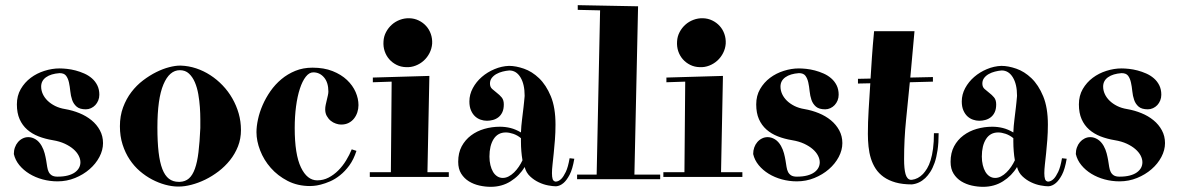

<svg xmlns="http://www.w3.org/2000/svg" viewBox="-20 -679 4532 738"><path d="M201.2 18.1Q171.4 18.1 143.6 10.5Q115.7 2.9 93 -11Q70.3 -24.9 54.4 -44.2Q38.6 -63.5 33.2 -86.9Q33.2 -100.6 37.4 -112.3Q41.5 -124 49.1 -132.8Q56.6 -141.6 66.9 -146.7Q77.1 -151.9 88.9 -151.9Q103 -151.9 116.7 -143.6Q130.4 -135.3 140.1 -118.2Q147.9 -104 151.6 -89.8Q155.3 -75.7 157.5 -62.5Q159.7 -49.3 161.4 -37.8Q163.1 -26.4 167.2 -18.1Q171.4 -9.8 179.2 -4.9Q187 0 201.2 0Q224.1 0 240.7 -4.4Q257.3 -8.8 268.1 -16.6Q278.8 -24.4 283.9 -34.2Q289.1 -43.9 289.1 -55.2Q289.1 -67.9 282.2 -81.1Q275.4 -94.2 262.2 -105.7Q249 -117.2 229.2 -126.5Q209.5 -135.7 183.1 -140.1Q153.3 -145 128.2 -154.8Q103 -164.6 84.5 -180.9Q65.9 -197.3 55.4 -220.9Q44.9 -244.6 44.9 -277.8Q44.9 -311 59.8 -336.7Q74.7 -362.3 98.1 -379.9Q121.6 -397.5 150.9 -406.7Q180.2 -416 209 -416Q221.2 -416 237.3 -414.3Q253.4 -412.6 270.3 -408.2Q287.1 -403.8 303.7 -396.5Q320.3 -389.2 333.3 -377.9Q346.2 -366.7 354 -351.1Q361.8 -335.4 361.8 -314.9Q361.8 -303.2 357.7 -293Q353.5 -282.7 346.4 -275.1Q339.4 -267.6 329.8 -263.2Q320.3 -258.8 310.1 -258.8Q286.6 -258.8 274.7 -269Q262.7 -279.3 257.3 -294.9Q252 -310.5 250.2 -328.4Q248.5 -346.2 245.1 -361.8Q241.7 -377.4 234.1 -387.7Q226.6 -397.9 209 -397.9Q175.8 -395.5 157 -382.1Q138.2 -368.7 138.2 -346.2Q138.2 -331.5 144.5 -317.6Q150.9 -303.7 162.8 -292Q174.8 -280.3 191.9 -271.7Q209 -263.2 230 -259.8Q258.8 -254.9 285.2 -244.1Q311.5 -233.4 331.8 -216.8Q352.1 -200.2 364 -178Q376 -155.8 376 -128.9Q376 -102.1 362.1 -75.7Q348.1 -49.3 324.2 -28.6Q300.3 -7.8 268.6 5.1Q236.8 18.1 201.2 18.1Z M906.2 -179.2Q906.2 -145.5 894.8 -116.5Q883.3 -87.4 864 -63.2Q844.7 -39.1 820.1 -20.3Q795.4 -1.5 768.8 11.5Q742.2 24.4 715.8 31.2Q689.5 38.1 667 38.1H662.1Q639.6 37.6 614.5 30.8Q589.4 23.9 564.7 11Q540 -2 517.8 -21Q495.6 -40 478.5 -65.7Q461.4 -91.3 451.2 -123.3Q440.9 -155.3 440.9 -193.8Q440.9 -233.4 453.1 -266.4Q465.3 -299.3 485.1 -325.2Q504.9 -351.1 530 -370.1Q555.2 -389.2 580.8 -401.9Q606.4 -414.6 630.1 -420.7Q653.8 -426.8 671.4 -426.8H675.3Q705.1 -425.8 733.9 -416.3Q762.7 -406.7 788.3 -390.1Q814 -373.5 835.7 -350.8Q857.4 -328.1 873 -300.8Q888.7 -273.4 897.5 -242.7Q906.2 -211.9 906.2 -179.2ZM750 -187Q750 -199.2 750 -220.7Q750 -242.2 748.3 -266.8Q746.6 -291.5 742.2 -316.9Q737.8 -342.3 729 -362.8Q720.2 -383.3 706.3 -396.2Q692.4 -409.2 671.4 -409.2Q631.3 -409.2 608.2 -354.5Q585 -299.8 585 -189Q585 -133.8 589.6 -94.2Q594.2 -54.7 604 -29.3Q613.8 -3.9 629.4 8.1Q645 20 667 20H671.4Q692.4 19 706.3 6.8Q720.2 -5.4 729.2 -30.5Q738.3 -55.7 742.9 -94.2Q747.6 -132.8 750 -187Z M1357.9 -274.9Q1357.9 -260.7 1353.5 -247.3Q1349.1 -233.9 1340.8 -223.4Q1332.5 -212.9 1320.1 -206.5Q1307.6 -200.2 1291 -200.2Q1281.7 -200.2 1271 -203.9Q1260.3 -207.5 1251.2 -214.8Q1242.2 -222.2 1236.1 -233.2Q1230 -244.1 1230 -258.8Q1230 -267.1 1231.9 -276.1Q1233.9 -285.2 1236.1 -294.4Q1238.3 -303.7 1240.2 -312Q1242.2 -320.3 1242.2 -327.1Q1242.2 -361.8 1225.6 -381.3Q1209 -400.9 1184.1 -400.9Q1168.5 -400.9 1155.3 -384Q1142.1 -367.2 1132.6 -337.9Q1123 -308.6 1117.9 -269.8Q1112.8 -231 1112.8 -187Q1112.8 -85.4 1136.7 -35.6Q1160.6 14.2 1199.2 14.2Q1222.7 14.2 1242.9 3.7Q1263.2 -6.8 1280.3 -23.9Q1297.4 -41 1310.3 -62.3Q1323.2 -83.5 1332 -105L1350.1 -99.1Q1339.4 -65.9 1322.8 -43.2Q1306.2 -20.5 1287.1 -5.4Q1268.1 9.8 1248.8 18.1Q1229.5 26.4 1213.1 30.5Q1196.8 34.7 1185.5 35.4Q1174.3 36.1 1171.9 36.1Q1124 36.1 1085.7 16.4Q1047.4 -3.4 1020.8 -33.7Q994.1 -64 980 -100.6Q965.8 -137.2 965.8 -170.9Q965.8 -193.4 971.7 -220.5Q977.5 -247.6 989.5 -275.1Q1001.5 -302.7 1019.5 -328.6Q1037.6 -354.5 1061.5 -374.5Q1085.4 -394.5 1115.2 -406.7Q1145 -418.9 1181.2 -418.9Q1225.1 -418.9 1258.3 -405.8Q1291.5 -392.6 1313.7 -371.6Q1335.9 -350.6 1346.9 -325.2Q1357.9 -299.8 1357.9 -274.9Z M1413.1 -380.9 1630.4 -387.2 1623 -17.1H1705.1V1H1401.4V-17.1H1482.4L1485.4 -365.2L1413.1 -362.8ZM1641.1 -511.2Q1639.6 -492.2 1631.1 -475.3Q1622.6 -458.5 1608.9 -446Q1595.2 -433.6 1577.6 -426.8Q1560.1 -419.9 1541 -420.9Q1521 -421.4 1504.4 -429.7Q1487.8 -438 1476.1 -451.4Q1464.4 -464.8 1458.5 -482.4Q1452.6 -500 1454.1 -520Q1455.1 -539.1 1463.9 -555.7Q1472.7 -572.3 1486.1 -584.2Q1499.5 -596.2 1517.1 -602.8Q1534.7 -609.4 1553.2 -608.9Q1572.8 -608.4 1589.4 -600.3Q1606 -592.3 1617.9 -579.1Q1629.9 -565.9 1636 -548.3Q1642.1 -530.8 1641.1 -511.2Z M2117.2 19Q2127.9 18.1 2137.7 8.3Q2146 0 2154.8 -18.3Q2163.6 -36.6 2169.4 -70.8L2187.5 -68.8Q2180.7 -28.3 2169.2 -6.8Q2157.7 14.6 2146 24.4Q2132.3 36.1 2117.2 37.1Q2105.5 37.1 2087.2 33.7Q2068.8 30.3 2050.8 21.7Q2032.7 13.2 2017.6 -1Q2002.4 -15.1 1996.6 -37.1Q1976.6 -3.4 1942.9 17.8Q1909.2 39.1 1866.2 39.1Q1844.7 39.1 1822.8 34.2Q1800.8 29.3 1782.5 18.1Q1764.2 6.8 1752.7 -11.5Q1741.2 -29.8 1741.2 -57.1Q1741.2 -91.3 1754.6 -116.5Q1768.1 -141.6 1790.5 -158.4Q1813 -175.3 1841.8 -183.6Q1870.6 -191.9 1901.4 -191.9Q1922.4 -191.9 1942.1 -187Q1961.9 -182.1 1982.4 -169.9Q1983.4 -194.8 1986.6 -219.7Q1989.7 -244.6 1992.2 -266.1Q1993.7 -278.8 1994.4 -286.6Q1995.1 -294.4 1995.6 -299.3Q1996.1 -304.2 1996.3 -306.6Q1996.6 -309.1 1996.6 -311Q1996.6 -355.5 1980.5 -381.8Q1964.4 -408.2 1937.5 -408.2Q1924.8 -407.2 1911.6 -403.8Q1898.4 -400.4 1887.7 -394.3Q1877 -388.2 1870.1 -379.2Q1863.3 -370.1 1863.3 -357.9Q1863.3 -344.7 1871.6 -337.2Q1879.9 -329.6 1889.9 -322Q1899.9 -314.5 1908.2 -304.7Q1916.5 -294.9 1916.5 -277.8Q1916.5 -259.8 1910.9 -247.8Q1905.3 -235.8 1896 -228.5Q1886.7 -221.2 1875 -218Q1863.3 -214.8 1851.6 -214.8Q1839.4 -214.8 1827.4 -219Q1815.4 -223.1 1805.9 -231.9Q1796.4 -240.7 1790.3 -254.9Q1784.2 -269 1784.2 -289.1Q1784.2 -315.9 1797.4 -340.3Q1810.5 -364.7 1832 -383.3Q1853.5 -401.9 1880.9 -413.3Q1908.2 -424.8 1936.5 -425.8Q1962.9 -425.8 1993.9 -415Q2024.9 -404.3 2052 -378.4Q2079.1 -352.5 2097.2 -309.1Q2115.2 -265.6 2115.2 -200.2Q2115.2 -169.4 2113 -141.6Q2110.8 -113.8 2108.4 -90.1Q2106 -66.4 2103.8 -46.9Q2101.6 -27.3 2101.6 -13.2Q2101.6 1 2104.2 9.3Q2106.9 17.6 2115.2 19ZM1988.3 -63Q1985.4 -79.6 1983.9 -97.9Q1982.4 -116.2 1982.4 -134.8V-147.9Q1968.8 -159.2 1952.9 -164.6Q1937 -169.9 1924.3 -169.9Q1893.6 -169.9 1877.4 -144.5Q1861.3 -119.1 1861.3 -77.1Q1861.3 -59.6 1865 -44.4Q1868.7 -29.3 1875.2 -18.3Q1881.8 -7.3 1891.4 -1.2Q1900.9 4.9 1912.6 4.9Q1924.3 4.9 1935.3 -1Q1946.3 -6.8 1956.1 -16.4Q1965.8 -25.9 1974.1 -38.1Q1982.4 -50.3 1988.3 -63Z M2198.2 -7.8H2273.4L2286.6 -639.2L2200.7 -641.1V-659.2L2432.6 -654.8L2418.5 -7.8H2517.6V9.8H2198.2Z M2541.5 -380.9 2758.8 -387.2 2751.5 -17.1H2833.5V1H2529.8V-17.1H2610.8L2613.8 -365.2L2541.5 -362.8ZM2769.5 -511.2Q2768.1 -492.2 2759.5 -475.3Q2751 -458.5 2737.3 -446Q2723.6 -433.6 2706.1 -426.8Q2688.5 -419.9 2669.4 -420.9Q2649.4 -421.4 2632.8 -429.7Q2616.2 -438 2604.5 -451.4Q2592.8 -464.8 2586.9 -482.4Q2581.1 -500 2582.5 -520Q2583.5 -539.1 2592.3 -555.7Q2601.1 -572.3 2614.5 -584.2Q2627.9 -596.2 2645.5 -602.8Q2663.1 -609.4 2681.6 -608.9Q2701.2 -608.4 2717.8 -600.3Q2734.4 -592.3 2746.3 -579.1Q2758.3 -565.9 2764.4 -548.3Q2770.5 -530.8 2769.5 -511.2Z M3043 18.1Q3013.2 18.1 2985.4 10.5Q2957.5 2.9 2934.8 -11Q2912.1 -24.9 2896.2 -44.2Q2880.4 -63.5 2875 -86.9Q2875 -100.6 2879.2 -112.3Q2883.3 -124 2890.9 -132.8Q2898.4 -141.6 2908.7 -146.7Q2918.9 -151.9 2930.7 -151.9Q2944.8 -151.9 2958.5 -143.6Q2972.2 -135.3 2981.9 -118.2Q2989.7 -104 2993.4 -89.8Q2997.1 -75.7 2999.3 -62.5Q3001.5 -49.3 3003.2 -37.8Q3004.9 -26.4 3009 -18.1Q3013.2 -9.8 3021 -4.9Q3028.8 0 3043 0Q3065.9 0 3082.5 -4.4Q3099.1 -8.8 3109.9 -16.6Q3120.6 -24.4 3125.7 -34.2Q3130.9 -43.9 3130.9 -55.2Q3130.9 -67.9 3124 -81.1Q3117.2 -94.2 3104 -105.7Q3090.8 -117.2 3071 -126.5Q3051.3 -135.7 3024.9 -140.1Q2995.1 -145 2970 -154.8Q2944.8 -164.6 2926.3 -180.9Q2907.7 -197.3 2897.2 -220.9Q2886.7 -244.6 2886.7 -277.8Q2886.7 -311 2901.6 -336.7Q2916.5 -362.3 2939.9 -379.9Q2963.4 -397.5 2992.7 -406.7Q3022 -416 3050.8 -416Q3063 -416 3079.1 -414.3Q3095.2 -412.6 3112.1 -408.2Q3128.9 -403.8 3145.5 -396.5Q3162.1 -389.2 3175 -377.9Q3188 -366.7 3195.8 -351.1Q3203.6 -335.4 3203.6 -314.9Q3203.6 -303.2 3199.5 -293Q3195.3 -282.7 3188.2 -275.1Q3181.2 -267.6 3171.6 -263.2Q3162.1 -258.8 3151.9 -258.8Q3128.4 -258.8 3116.5 -269Q3104.5 -279.3 3099.1 -294.9Q3093.8 -310.5 3092 -328.4Q3090.3 -346.2 3086.9 -361.8Q3083.5 -377.4 3075.9 -387.7Q3068.4 -397.9 3050.8 -397.9Q3017.6 -395.5 2998.8 -382.1Q2980 -368.7 2980 -346.2Q2980 -331.5 2986.3 -317.6Q2992.7 -303.7 3004.6 -292Q3016.6 -280.3 3033.7 -271.7Q3050.8 -263.2 3071.8 -259.8Q3100.6 -254.9 3127 -244.1Q3153.3 -233.4 3173.6 -216.8Q3193.8 -200.2 3205.8 -178Q3217.8 -155.8 3217.8 -128.9Q3217.8 -102.1 3203.9 -75.7Q3189.9 -49.3 3166 -28.6Q3142.1 -7.8 3110.4 5.1Q3078.6 18.1 3043 18.1Z M3277.8 -376 3326.2 -377Q3328.6 -414.6 3331.5 -459.2Q3334.5 -503.9 3339.8 -559.1H3495.1L3479 -380.9L3565.9 -382.8V-365.2L3477.1 -362.8Q3470.2 -290.5 3462.6 -217.3Q3455.1 -144 3455.1 -66.9Q3455.1 -29.3 3460.7 -9.8Q3466.3 9.8 3480 12.2H3484.9Q3508.8 9.3 3527.8 -10.3Q3535.6 -18.6 3543.5 -31.5Q3551.3 -44.4 3557.1 -63.2Q3563 -82 3566.4 -107.7Q3569.8 -133.3 3569.8 -167H3587.9Q3587.9 -129.9 3583.7 -101.8Q3579.6 -73.7 3572.3 -53Q3564.9 -32.2 3555.7 -18.1Q3546.4 -3.9 3536.6 5.4Q3513.7 26.9 3484.9 29.8Q3448.7 29.8 3422.1 22.2Q3395.5 14.6 3376.7 1.2Q3357.9 -12.2 3345.9 -30.5Q3334 -48.8 3327.4 -70.3Q3320.8 -91.8 3318.4 -115.7Q3315.9 -139.6 3315.9 -164.1Q3315.9 -209.5 3318.8 -256.3Q3321.8 -303.2 3325.2 -358.9L3277.8 -357.9Z M4009.8 19Q4020.5 18.1 4030.3 8.3Q4038.6 0 4047.4 -18.3Q4056.2 -36.6 4062 -70.8L4080.1 -68.8Q4073.2 -28.3 4061.8 -6.8Q4050.3 14.6 4038.6 24.4Q4024.9 36.1 4009.8 37.1Q3998 37.1 3979.7 33.7Q3961.4 30.3 3943.4 21.7Q3925.3 13.2 3910.2 -1Q3895 -15.1 3889.2 -37.1Q3869.1 -3.4 3835.4 17.8Q3801.8 39.1 3758.8 39.1Q3737.3 39.1 3715.3 34.2Q3693.4 29.3 3675 18.1Q3656.7 6.8 3645.3 -11.5Q3633.8 -29.8 3633.8 -57.1Q3633.8 -91.3 3647.2 -116.5Q3660.6 -141.6 3683.1 -158.4Q3705.6 -175.3 3734.4 -183.6Q3763.2 -191.9 3793.9 -191.9Q3814.9 -191.9 3834.7 -187Q3854.5 -182.1 3875 -169.9Q3876 -194.8 3879.2 -219.7Q3882.3 -244.6 3884.8 -266.1Q3886.2 -278.8 3887 -286.6Q3887.7 -294.4 3888.2 -299.3Q3888.7 -304.2 3888.9 -306.6Q3889.2 -309.1 3889.2 -311Q3889.2 -355.5 3873 -381.8Q3856.9 -408.2 3830.1 -408.2Q3817.4 -407.2 3804.2 -403.8Q3791 -400.4 3780.3 -394.3Q3769.5 -388.2 3762.7 -379.2Q3755.9 -370.1 3755.9 -357.9Q3755.9 -344.7 3764.2 -337.2Q3772.5 -329.6 3782.5 -322Q3792.5 -314.5 3800.8 -304.7Q3809.1 -294.9 3809.1 -277.8Q3809.1 -259.8 3803.5 -247.8Q3797.9 -235.8 3788.6 -228.5Q3779.3 -221.2 3767.6 -218Q3755.9 -214.8 3744.1 -214.8Q3731.9 -214.8 3720 -219Q3708 -223.1 3698.5 -231.9Q3689 -240.7 3682.9 -254.9Q3676.8 -269 3676.8 -289.1Q3676.8 -315.9 3689.9 -340.3Q3703.1 -364.7 3724.6 -383.3Q3746.1 -401.9 3773.4 -413.3Q3800.8 -424.8 3829.1 -425.8Q3855.5 -425.8 3886.5 -415Q3917.5 -404.3 3944.6 -378.4Q3971.7 -352.5 3989.7 -309.1Q4007.8 -265.6 4007.8 -200.2Q4007.8 -169.4 4005.6 -141.6Q4003.4 -113.8 4001 -90.1Q3998.5 -66.4 3996.3 -46.9Q3994.1 -27.3 3994.1 -13.2Q3994.1 1 3996.8 9.3Q3999.5 17.6 4007.8 19ZM3880.9 -63Q3877.9 -79.6 3876.5 -97.9Q3875 -116.2 3875 -134.8V-147.9Q3861.3 -159.2 3845.5 -164.6Q3829.6 -169.9 3816.9 -169.9Q3786.1 -169.9 3770 -144.5Q3753.9 -119.1 3753.9 -77.1Q3753.9 -59.6 3757.6 -44.4Q3761.2 -29.3 3767.8 -18.3Q3774.4 -7.3 3783.9 -1.2Q3793.5 4.9 3805.2 4.9Q3816.9 4.9 3827.9 -1Q3838.9 -6.8 3848.6 -16.4Q3858.4 -25.9 3866.7 -38.1Q3875 -50.3 3880.9 -63Z M4283.2 18.1Q4253.4 18.1 4225.6 10.5Q4197.8 2.9 4175 -11Q4152.3 -24.9 4136.5 -44.2Q4120.6 -63.5 4115.2 -86.9Q4115.2 -100.6 4119.4 -112.3Q4123.5 -124 4131.1 -132.8Q4138.7 -141.6 4148.9 -146.7Q4159.2 -151.9 4170.9 -151.9Q4185.1 -151.9 4198.7 -143.6Q4212.4 -135.3 4222.2 -118.2Q4230 -104 4233.6 -89.8Q4237.3 -75.7 4239.5 -62.5Q4241.7 -49.3 4243.4 -37.8Q4245.1 -26.4 4249.3 -18.1Q4253.4 -9.8 4261.2 -4.9Q4269 0 4283.2 0Q4306.2 0 4322.8 -4.4Q4339.4 -8.8 4350.1 -16.6Q4360.8 -24.4 4366 -34.2Q4371.1 -43.9 4371.1 -55.2Q4371.1 -67.9 4364.3 -81.1Q4357.4 -94.2 4344.2 -105.7Q4331.1 -117.2 4311.3 -126.5Q4291.5 -135.7 4265.1 -140.1Q4235.4 -145 4210.2 -154.8Q4185.1 -164.6 4166.5 -180.9Q4147.9 -197.3 4137.5 -220.9Q4127 -244.6 4127 -277.8Q4127 -311 4141.8 -336.7Q4156.7 -362.3 4180.2 -379.9Q4203.6 -397.5 4232.9 -406.7Q4262.2 -416 4291 -416Q4303.2 -416 4319.3 -414.3Q4335.4 -412.6 4352.3 -408.2Q4369.1 -403.8 4385.7 -396.5Q4402.3 -389.2 4415.3 -377.9Q4428.2 -366.7 4436 -351.1Q4443.8 -335.4 4443.8 -314.9Q4443.8 -303.2 4439.7 -293Q4435.5 -282.7 4428.5 -275.1Q4421.4 -267.6 4411.9 -263.2Q4402.3 -258.8 4392.1 -258.8Q4368.7 -258.8 4356.7 -269Q4344.7 -279.3 4339.4 -294.9Q4334 -310.5 4332.3 -328.4Q4330.6 -346.2 4327.1 -361.8Q4323.7 -377.4 4316.2 -387.7Q4308.6 -397.9 4291 -397.9Q4257.8 -395.5 4239 -382.1Q4220.2 -368.7 4220.2 -346.2Q4220.2 -331.5 4226.6 -317.6Q4232.9 -303.7 4244.9 -292Q4256.8 -280.3 4273.9 -271.7Q4291 -263.2 4312 -259.8Q4340.8 -254.9 4367.2 -244.1Q4393.6 -233.4 4413.8 -216.8Q4434.1 -200.2 4446 -178Q4458 -155.8 4458 -128.9Q4458 -102.1 4444.1 -75.7Q4430.2 -49.3 4406.2 -28.6Q4382.3 -7.8 4350.6 5.1Q4318.8 18.1 4283.2 18.1Z"/></svg>

Font: Purple Purse
Style: Regular
Weight: 400
Designer: Astigmatic (AOETI)
Foundry: Astigmatic (AOETI)
Version: Version 1.000